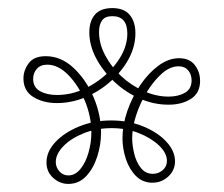

<svg xmlns="http://www.w3.org/2000/svg" viewBox="-20 -721 553 475"><path d="M38 -527Q38 -547 51 -564.5Q64 -582 93 -582Q131 -582 162 -553Q193 -524 211.5 -480.5Q230 -437 230 -393Q230 -363 220.5 -333.5Q211 -304 193 -285Q175 -266 149 -266Q128 -266 111.5 -281Q95 -296 95 -319Q95 -346 117 -369.5Q139 -393 175.5 -408Q212 -423 255 -423Q299 -423 335 -408Q371 -393 392 -370Q413 -347 413 -322Q413 -300 396.5 -284.5Q380 -269 357 -269Q333 -269 316.5 -285.5Q300 -302 291.5 -327.5Q283 -353 283 -379Q283 -412 295 -446.5Q307 -481 327 -510.5Q347 -540 372 -558.5Q397 -577 423 -577Q449 -577 462 -560Q475 -543 475 -521Q475 -491 452.5 -476.5Q430 -462 397 -462Q360 -462 325 -477.5Q290 -493 262 -519.5Q234 -546 217.5 -577.5Q201 -609 201 -641Q201 -669 215 -685Q229 -701 258 -701Q287 -701 301 -684Q315 -667 315 -639Q315 -606 298.5 -575.5Q282 -545 254 -520Q226 -495 191.5 -480.5Q157 -466 121 -466Q87 -466 62.5 -481Q38 -496 38 -527ZM62 -526Q62 -505 79 -495.5Q96 -486 121 -486Q164 -486 204 -509Q244 -532 269.5 -567Q295 -602 295 -638Q295 -681 258 -681Q240 -681 232.5 -670.5Q225 -660 225 -642Q225 -613 240 -584.5Q255 -556 279.5 -533Q304 -510 335 -496Q366 -482 397 -482Q421 -482 437.5 -491.5Q454 -501 454 -522Q454 -537 445.5 -547Q437 -557 422 -557Q401 -557 381 -539.5Q361 -522 344 -494.5Q327 -467 317 -436.5Q307 -406 307 -379Q307 -362 312 -341Q317 -320 328.5 -305.5Q340 -291 358 -291Q372 -291 382.5 -300Q393 -309 393 -323Q393 -342 374 -360.5Q355 -379 324 -391.5Q293 -404 256 -404Q219 -404 187.5 -391.5Q156 -379 137 -359.5Q118 -340 118 -320Q118 -307 127 -297Q136 -287 149 -287Q166 -287 179 -303Q192 -319 199 -343.5Q206 -368 206 -393Q206 -433 190 -471.5Q174 -510 149 -535.5Q124 -561 97 -561Q80 -561 71 -550.5Q62 -540 62 -526Z"/></svg>

Font: Arima Thin Thin
Style: Regular
Weight: 250
Version: Version 1.100